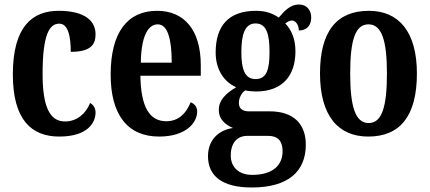

<svg xmlns="http://www.w3.org/2000/svg" viewBox="-20 -596 1907 852"><path d="M243 10C367 10 404 -50 404 -97C404 -117 394 -131 380 -139C361 -93 323 -57 268 -57C198 -57 169 -129 169 -267C169 -440 198 -491 243 -491C283 -491 294 -433 294 -366C385 -366 404 -400 404 -444C404 -503 357 -548 240 -548C126 -548 37 -481 37 -266C37 -64 120 10 243 10Z M686 10C806 10 855 -52 855 -101C855 -123 842 -136 826 -142C807 -95 774 -58 718 -58C644 -58 605 -120 603 -260H871V-306C871 -464 797 -548 677 -548C546 -548 471 -453 471 -265C471 -91 543 10 686 10ZM742 -318H605C606 -428 634 -488 680 -488C724 -488 742 -423 742 -318Z M1097 236C1260 236 1337 164 1337 46C1337 -42 1287 -102 1176 -102H1084C1059 -102 1040 -112 1040 -139C1040 -165 1055 -186 1068 -195C1078 -192 1103 -190 1116 -190C1236 -190 1291 -263 1291 -368C1291 -428 1271 -465 1246 -492C1255 -498 1263 -505 1276 -505C1289 -505 1306 -489 1306 -461C1347 -461 1361 -489 1361 -519C1361 -550 1342 -576 1307 -576C1265 -576 1239 -543 1217 -518C1189 -537 1159 -548 1116 -548C993 -548 937 -480 937 -363C937 -286 975 -232 1028 -209C983 -182 951 -152 951 -109C951 -63 984 -41 1014 -28C950 -19 903 25 903 97C903 186 967 236 1097 236ZM1114 -245C1066 -245 1051 -290 1051 -364C1051 -442 1066 -492 1114 -492C1163 -492 1176 -444 1176 -365C1176 -289 1164 -245 1114 -245ZM1099 180C1041 180 1004 147 1004 94C1004 27 1044 7 1074 7H1171C1213 7 1234 30 1234 75C1234 137 1191 180 1099 180Z M1614 10C1756 10 1830 -82 1830 -270C1830 -457 1748 -548 1617 -548C1474 -548 1400 -457 1400 -270C1400 -82 1481 10 1614 10ZM1616 -50C1556 -50 1534 -125 1534 -270C1534 -414 1555 -488 1615 -488C1675 -488 1697 -414 1697 -270C1697 -125 1676 -50 1616 -50Z"/></svg>

Font: Noto Serif Khmer ExtraCondensed
Style: Bold
Weight: 700
Width: 2
Designer: Danh Hong and the Monotype Design Team
Foundry: Monotype Imaging Inc.
Version: Version 2.004